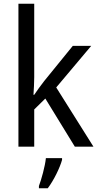

<svg xmlns="http://www.w3.org/2000/svg" viewBox="-20 -780 525 1021"><path d="M162 -370V-760H78V0H162V-198L221 -256L378 0H477L279 -315L465 -536H367L215 -349C199 -329 174 -294 162 -276H158C160 -305 162 -343 162 -370ZM310 70V61H224C220 103 200 175 187 209V221H234C266 179 299 111 310 70Z"/></svg>

Font: Noto Sans Sinhala SemiCondensed
Style: Regular
Weight: 400
Width: 4
Designer: Jelle Bosma - Monotype Design Team
Foundry: Monotype Imaging Inc.
Version: Version 2.006